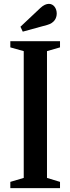

<svg xmlns="http://www.w3.org/2000/svg" viewBox="-20 -975 364 995"><path d="M98 -811 225.5 -846C261 -856 274 -880.5 274 -905C274 -931.5 258 -955 233.5 -955C220.5 -955 205.5 -949 189 -933.5L86 -836.5ZM33.5 0H291V-32.5L223.5 -53V-710L291 -729.5V-761.5H33.5V-729.5L103 -710V-53L33.5 -32.5Z"/></svg>

Font: Libre Caslon Condensed SemiBold
Style: Regular
Weight: 600
Designer: Pablo Impallari, Rodrigo Fuenzalida, Katja Schimmel, Ertekin Erdin
Foundry: Pablo Impallari, Rodrigo Fuenzalida
Version: Version 2.000;gftools[0.9.33]